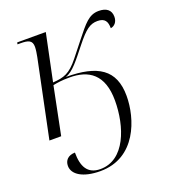

<svg xmlns="http://www.w3.org/2000/svg" viewBox="-142 -651 891 997"><g transform="rotate(-20 304.0 -152.5)"><path d="M242 240C440 240 503 43 503 -81C503 -227 415 -281 240 -281C282 -294 319 -345 371 -410C425 -478 452 -498 493 -498C534 -498 546 -476 546 -439C566 -442 584 -459 584 -489C584 -527 558 -545 517 -545C462 -545 434 -507 378 -437L313 -355C262 -291 229 -281 168 -277L222 -536H64L62 -526H78C122 -526 143 -519 143 -483C143 -467 139 -445 136 -429L47 0H112L165 -263C189 -268 216 -272 255 -272C363 -273 438 -223 438 -79C438 64 382 230 246 230C174 230 150 180 150 104C111 105 92 127 92 157C92 205 147 240 242 240Z"/></g></svg>

Font: Noto Serif Display Light
Style: Italic
Weight: 300
Italic angle: -12°
Designer: Monotype Design Team
Foundry: Monotype Imaging Inc.
Version: Version 2.009